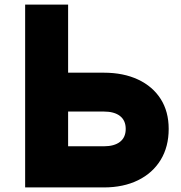

<svg xmlns="http://www.w3.org/2000/svg" viewBox="-20 -820 790 840"><path d="M90 -800H278V-502H434Q520 -502 584 -472Q648 -442 683 -387Q718 -332 718 -256Q718 -178 683 -120.5Q648 -63 584 -31.5Q520 0 434 0H90ZM278 -332V-180H434Q480 -180 505 -199.5Q530 -219 530 -256Q530 -293 505 -312.5Q480 -332 434 -332Z"/></svg>

Font: Martian Mono SemiExpanded ExtraBold
Style: Regular
Weight: 800
Width: 6
Designer: Roman Shamin
Foundry: Evil Martians
Version: Version 1.000